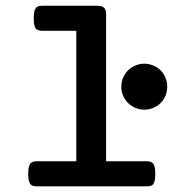

<svg xmlns="http://www.w3.org/2000/svg" viewBox="-20 -661 640 681"><path d="M250.5 -551.8H130.4Q112.8 -551.8 106 -561Q99.6 -570.8 99.6 -596.2Q99.6 -622.1 106.4 -631.8Q109.9 -636.7 115.7 -638.7Q121.6 -640.6 130.4 -640.6H325.7Q342.3 -640.6 349.4 -633.3Q356.4 -626 356.4 -608.9V-88.9H500Q508.8 -88.9 514.6 -86.9Q520.5 -85 523.9 -80.1Q530.8 -70.3 530.8 -44.4Q530.8 -18.6 524.4 -9.3Q521 -3.9 515.1 -2Q509.3 0 500 0H110.8Q101.6 0 95.7 -2.2Q89.8 -4.4 86.4 -9.8Q80.1 -19 80.1 -44.4Q80.1 -70.3 86.9 -80.1Q90.8 -85 96.4 -86.9Q102.1 -88.9 110.8 -88.9H250.5ZM549.8 -295.9Q538.6 -284.7 523.4 -278.3Q508.3 -272 491.7 -272Q475.6 -272 460.4 -278.3Q445.3 -284.7 434.1 -295.9Q422.9 -307.1 416.5 -322Q410.2 -336.9 410.2 -353.5Q410.2 -370.1 416.5 -385Q422.9 -399.9 434.1 -411.6Q445.3 -422.4 460.4 -428.7Q475.6 -435.1 491.7 -435.1Q508.3 -435.1 523.4 -428.7Q538.6 -422.4 549.8 -411.6Q561 -399.9 567.1 -385Q573.2 -370.1 573.2 -353.5Q573.2 -336.9 567.1 -322Q561 -307.1 549.8 -295.9Z"/></svg>

Font: Courier Prime SemiBold
Style: Regular
Weight: 600
Designer: Alan Dague-Greene
Foundry: Quote-Unquote Apps
Version: Version 1.202